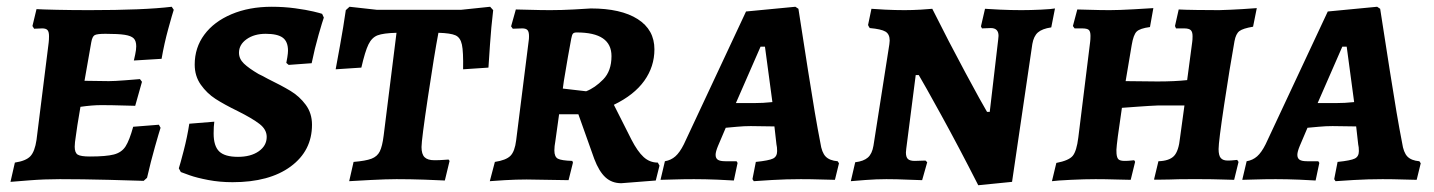

<svg xmlns="http://www.w3.org/2000/svg" viewBox="-20 -530 4242 568"><path d="M246 -67Q294 -67 317 -73Q340 -79 351.5 -97Q363 -115 374 -155L450 -161L455 -152Q451 -140 438.5 -96Q426 -52 415 -4L405 5Q381 4 301.5 2Q222 0 157 0Q111 0 67 3.5Q23 7 11 8L24 -49Q57 -54 70 -68Q83 -82 88 -116L124 -404Q125 -412 125 -423Q125 -436 120.5 -441Q116 -446 105 -446L81 -445L76 -453L88 -503Q104 -502 148.5 -501Q193 -500 244 -500Q406 -500 488 -510L494 -501Q490 -489 478 -445.5Q466 -402 458 -356L376 -351Q377 -355 380 -369Q383 -383 383 -393Q383 -409 375.5 -416.5Q368 -424 349 -427Q330 -430 292 -430Q267 -430 260 -426Q253 -422 250 -405L230 -291L302 -290Q318 -290 350.5 -292.5Q383 -295 394 -296L400 -288L380 -217Q370 -217 340.5 -218Q311 -219 279 -219Q253 -219 218 -214L209 -160Q208 -150 204.5 -128.5Q201 -107 201 -96Q201 -78 210 -72.5Q219 -67 246 -67Z M515 -21 509 -32Q513 -44 523.5 -84.5Q534 -125 540 -164L614 -170Q612 -157 612 -135Q612 -98 628.5 -82Q645 -66 684 -66Q722 -66 745.5 -82.5Q769 -99 769 -125Q769 -147 747.5 -163.5Q726 -180 684 -201Q643 -221 617.5 -237.5Q592 -254 574 -279.5Q556 -305 556 -339Q556 -389 584.5 -427.5Q613 -466 665 -488Q717 -510 784 -510Q820 -510 853 -505.5Q886 -501 907 -496Q928 -491 933 -489L938 -478Q934 -467 922.5 -427Q911 -387 902 -343L834 -338L827 -344Q828 -348 830 -360.5Q832 -373 832 -380Q832 -407 816.5 -418.5Q801 -430 766 -430Q732 -430 709.5 -414Q687 -398 687 -374Q687 -356 701.5 -342Q716 -328 745 -311Q754 -307 772 -297Q813 -277 839.5 -261Q866 -245 884.5 -220Q903 -195 903 -161Q903 -84 840 -37.5Q777 9 668 9Q630 9 596 2.5Q562 -4 541 -11.5Q520 -19 515 -21Z M1049 -330 973 -325Q976 -341 986 -396Q996 -451 1003 -500L1014 -510L1095 -501H1344L1430 -510L1439 -500Q1433 -450 1429.5 -397.5Q1426 -345 1425 -330L1350 -325Q1351 -377 1346.5 -398Q1342 -419 1327.5 -425.5Q1313 -432 1277 -433Q1265 -370 1246 -243Q1227 -116 1227 -95Q1227 -74 1236 -65Q1245 -56 1265 -56Q1281 -56 1292.5 -57Q1304 -58 1307 -58L1310 -54L1296 4Q1280 3 1236.5 1.5Q1193 0 1153 0Q1124 0 1076 2.5Q1028 5 1013 6L1026 -51Q1062 -54 1079 -60.5Q1096 -67 1103.5 -82Q1111 -97 1115 -129L1153 -433Q1114 -432 1097 -425.5Q1080 -419 1070 -398.5Q1060 -378 1049 -330Z M1623 -113Q1620 -97 1620 -85Q1620 -66 1630.5 -60.5Q1641 -55 1673 -54L1675 -49L1662 3L1538 1Q1507 1 1473 3Q1439 5 1429 6L1444 -51Q1477 -56 1490 -69Q1503 -82 1507 -115L1544 -409Q1545 -414 1545 -423Q1545 -436 1540.5 -441Q1536 -446 1525 -446L1497 -445L1492 -452L1506 -502Q1517 -502 1548 -501Q1579 -500 1608 -500Q1641 -500 1677.5 -502Q1714 -504 1728 -505Q1817 -505 1866.5 -473.5Q1916 -442 1916 -384Q1916 -333 1886 -291Q1856 -249 1796 -220L1848 -117Q1866 -82 1884 -65.5Q1902 -49 1926 -49L1931 -40L1920 4L1818 12Q1790 12 1771 -5.5Q1752 -23 1738 -60L1691 -192H1634ZM1789 -364Q1789 -399 1763.5 -416.5Q1738 -434 1686 -434Q1678 -434 1675 -430.5Q1672 -427 1670 -416Q1661 -369 1648 -290L1645 -268L1714 -260Q1740 -270 1764.5 -295Q1789 -320 1789 -364Z M2458 -53 2462 -47 2450 2Q2439 2 2409.5 1Q2380 0 2349 0Q2306 0 2264 2.5Q2222 5 2210 6L2206 0L2216 -51Q2255 -55 2267 -61Q2279 -67 2279 -83Q2279 -95 2277 -103L2271 -156L2201 -157Q2181 -157 2160 -155Q2139 -153 2127 -152L2104 -98Q2097 -81 2097 -72Q2097 -62 2103.5 -57.5Q2110 -53 2126 -53H2159L2162 -48L2151 4Q2140 3 2102.5 1.5Q2065 0 2033 0Q1999 0 1971 1Q1943 2 1934 2L1947 -53Q1965 -56 1978 -67.5Q1991 -79 2003 -103L2187 -496L2333 -510L2342 -504Q2349 -459 2370.5 -321Q2392 -183 2407 -107Q2411 -79 2422.5 -67Q2434 -55 2458 -53ZM2209 -225Q2238 -225 2265 -228L2243 -392H2230L2157 -225Z M2933 -413 2934 -424Q2934 -447 2911 -447L2885 -446L2882 -452L2894 -504Q2906 -503 2938 -501.5Q2970 -500 3002 -500Q3029 -500 3060 -501.5Q3091 -503 3101 -505L3090 -449Q3063 -445 3050.5 -434Q3038 -423 3034 -400L2974 8L2874 18Q2816 -96 2764.5 -189.5Q2713 -283 2698 -308H2689L2661 -90L2660 -79Q2660 -65 2666 -59.5Q2672 -54 2686 -54L2718 -55L2723 -50L2708 3Q2696 3 2664.5 1.5Q2633 0 2602 0Q2573 0 2540 2.5Q2507 5 2497 6L2510 -50Q2535 -53 2547.5 -64Q2560 -75 2564 -99L2611 -399L2612 -410Q2612 -429 2599.5 -436.5Q2587 -444 2553 -447Q2549 -453 2548 -456L2558 -504Q2567 -503 2597.5 -501.5Q2628 -500 2656 -500Q2679 -500 2704.5 -501.5Q2730 -503 2738 -504Q2787 -406 2836 -315Q2885 -224 2900 -199H2908Z M3585 -89Q3585 -70 3591.5 -62.5Q3598 -55 3612 -55Q3622 -55 3630 -56Q3638 -57 3640 -57L3644 -51L3631 2Q3622 2 3594.5 1Q3567 0 3532 0H3498Q3462 0 3442 1Q3427 1 3410.5 1.5Q3394 2 3394 1L3407 -53Q3439 -54 3453 -68.5Q3467 -83 3471 -123L3484 -218H3406Q3381 -217 3347 -214.5Q3313 -212 3299 -211L3287 -127Q3286 -119 3284 -102Q3282 -85 3283 -76Q3284 -63 3289 -58.5Q3294 -54 3307 -54Q3318 -54 3325.5 -55Q3333 -56 3335 -56Q3336 -55 3337 -53.5Q3338 -52 3338 -51L3325 2Q3313 2 3281.5 1Q3250 0 3221 0Q3189 0 3147.5 2Q3106 4 3092 6L3105 -48Q3142 -55 3153.5 -69Q3165 -83 3170 -123L3205 -406Q3206 -413 3206 -424Q3206 -437 3201 -441.5Q3196 -446 3181 -446H3159L3154 -453L3167 -502Q3177 -502 3205.5 -501Q3234 -500 3263 -500Q3289 -500 3333.5 -502.5Q3378 -505 3392 -506L3382 -450Q3352 -446 3342.5 -436.5Q3333 -427 3328 -397L3310 -290L3404 -289Q3455 -289 3492 -293L3507 -406Q3508 -412 3508 -423Q3508 -436 3502.5 -441Q3497 -446 3483 -446H3459L3456 -453L3467 -502Q3483 -501 3520.5 -500.5Q3558 -500 3587 -500Q3622 -501 3654.5 -503Q3687 -505 3698 -506L3687 -451Q3657 -446 3646.5 -438Q3636 -430 3632 -408Q3618 -330 3601.5 -220.5Q3585 -111 3585 -89Z M4179 -53 4183 -47 4171 2Q4160 2 4130.5 1Q4101 0 4070 0Q4027 0 3985 2.5Q3943 5 3931 6L3927 0L3937 -51Q3976 -55 3988 -61Q4000 -67 4000 -83Q4000 -95 3998 -103L3992 -156L3922 -157Q3902 -157 3881 -155Q3860 -153 3848 -152L3825 -98Q3818 -81 3818 -72Q3818 -62 3824.5 -57.5Q3831 -53 3847 -53H3880L3883 -48L3872 4Q3861 3 3823.5 1.5Q3786 0 3754 0Q3720 0 3692 1Q3664 2 3655 2L3668 -53Q3686 -56 3699 -67.5Q3712 -79 3724 -103L3908 -496L4054 -510L4063 -504Q4070 -459 4091.5 -321Q4113 -183 4128 -107Q4132 -79 4143.5 -67Q4155 -55 4179 -53ZM3930 -225Q3959 -225 3986 -228L3964 -392H3951L3878 -225Z"/></svg>

Font: Alegreya SC
Style: Bold Italic
Weight: 700
Italic angle: -7°
Designer: Juan Pablo del Peral
Foundry: Huerta Tipografica
Version: Version 2.007; ttfautohint (v1.6)